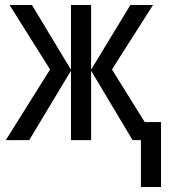

<svg xmlns="http://www.w3.org/2000/svg" viewBox="-20 -557 671 763"><path d="M588 -537 425 -281 555 -72H620V186H540V0H507L342 -276V0H262V-276L96 0H3L179 -281L18 -537H107L262 -280V-537H342V-280L498 -537Z"/></svg>

Font: Noto Sans Display Condensed
Style: Regular
Weight: 400
Width: 3
Designer: Monotype Design Team
Foundry: Monotype Imaging Inc.
Version: Version 2.003